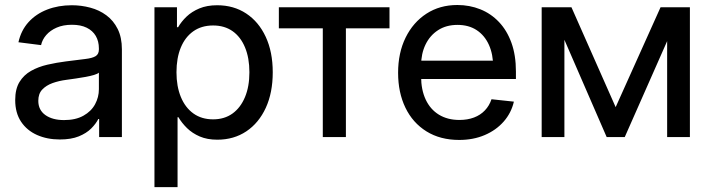

<svg xmlns="http://www.w3.org/2000/svg" viewBox="-20 -559 2899 783"><path d="M224.1 9.8Q172.4 9.8 131.1 -8.5Q89.8 -26.9 65.9 -62.7Q42 -98.6 42 -150.9Q42 -196.3 59.6 -224.9Q77.1 -253.4 106.7 -270Q136.2 -286.6 173.3 -295.2Q210.4 -303.7 249 -308.6Q298.3 -314.9 327.6 -318.4Q356.9 -321.8 370.1 -330.1Q383.3 -338.4 383.3 -357.4V-361.3Q383.3 -390.6 370.6 -412.4Q357.9 -434.1 333.5 -446Q309.1 -458 273.4 -458Q237.8 -458 211.4 -446.5Q185.1 -435.1 168.7 -416.3Q152.3 -397.5 147.5 -375L55.2 -386.7Q65.9 -435.1 96.4 -468.8Q127 -502.4 172.4 -520Q217.8 -537.6 272.9 -537.6Q311.5 -537.6 348.1 -527.8Q384.8 -518.1 413.8 -496.6Q442.9 -475.1 460 -440.7Q477.1 -406.2 477.1 -357.9V0H384.3V-73.7H380.9Q371.1 -54.2 351.8 -34.9Q332.5 -15.6 301.3 -2.9Q270 9.8 224.1 9.8ZM241.2 -69.3Q288.6 -69.3 320.3 -87.2Q352.1 -105 367.7 -133.8Q383.3 -162.6 383.3 -195.3V-262.7Q377.9 -257.8 363.5 -253.4Q349.1 -249 329.3 -245.4Q309.6 -241.7 288.8 -238.8Q268.1 -235.8 250.5 -233.4Q220.2 -229.5 194.3 -220.2Q168.5 -210.9 152.3 -193.8Q136.2 -176.8 136.2 -147.9Q136.2 -110.4 165 -89.8Q193.8 -69.3 241.2 -69.3Z M609.9 204.1V-529.3H701.7V-448.2H706.5Q719.7 -471.2 741 -491.5Q762.2 -511.7 793.2 -524.7Q824.2 -537.6 865.7 -537.6Q933.1 -537.6 984.1 -503.9Q1035.2 -470.2 1063.7 -408.7Q1092.3 -347.2 1092.3 -264.2Q1092.3 -181.2 1064 -119.4Q1035.6 -57.6 984.6 -23.4Q933.6 10.7 866.2 10.7Q825.2 10.7 794.7 -2.4Q764.2 -15.6 742.9 -36.4Q721.7 -57.1 707.5 -81.1H704.1V204.1ZM849.1 -72.3Q895 -72.3 928 -95.9Q960.9 -119.6 979 -162.8Q997.1 -206.1 997.1 -264.2Q997.1 -322.8 979.2 -365.7Q961.4 -408.7 928.5 -431.9Q895.5 -455.1 849.1 -455.1Q801.8 -455.1 768.3 -431.4Q734.9 -407.7 717.3 -365Q699.7 -322.3 699.7 -264.2Q699.7 -207 717.5 -163.6Q735.4 -120.1 768.8 -96.2Q802.2 -72.3 849.1 -72.3Z M1296.4 0V-443.4H1117.2V-529.3H1568.4V-443.4H1390.6V0Z M1852.5 11.7Q1775.4 11.7 1719.2 -23.2Q1663.1 -58.1 1633.3 -119.9Q1603.5 -181.6 1603.5 -262.2Q1603.5 -343.3 1634 -405.5Q1664.6 -467.8 1719 -503.2Q1773.4 -538.6 1845.2 -538.6Q1895 -538.6 1938.5 -521.2Q1981.9 -503.9 2014.6 -469.5Q2047.4 -435.1 2065.7 -384.5Q2084 -334 2084 -267.1V-236.8H1655.3V-311.5H2033.7L1991.2 -286.6Q1991.2 -337.4 1973.9 -376Q1956.5 -414.6 1924.1 -436Q1891.6 -457.5 1845.7 -457.5Q1799.8 -457.5 1766.6 -436Q1733.4 -414.6 1715.3 -377.2Q1697.3 -339.8 1697.3 -292.5V-247.1Q1697.3 -192.9 1716.1 -152.8Q1734.9 -112.8 1770 -91.3Q1805.2 -69.8 1853.5 -69.8Q1886.7 -69.8 1913.1 -79.8Q1939.5 -89.8 1957.5 -108.9Q1975.6 -127.9 1984.4 -154.3L2075.7 -144.5Q2064.9 -98.1 2033.9 -63Q2002.9 -27.8 1956.5 -8.1Q1910.2 11.7 1852.5 11.7Z M2454.1 0 2224.1 -529.3H2310.5L2490.7 -122.1L2673.8 -529.3H2761.7L2527.8 0ZM2189 0V-529.3H2281.7V0ZM2700.7 0V-529.3H2793.5V0Z"/></svg>

Font: Inter Cardless Tabular
Style: Regular
Weight: 400
Designer: Rasmus Andersson
Foundry: rsms
Version: Version 4.000;git-4fc901f